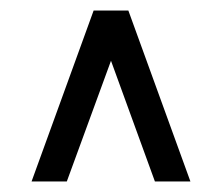

<svg xmlns="http://www.w3.org/2000/svg" viewBox="-20 -845 422 365"><path d="M40 -500 158 -825H224L342 -500H274.5L191 -729.5L107 -500Z"/></svg>

Font: Urbanist Light
Style: Regular
Weight: 300
Designer: Corey Hu
Foundry: Corey Hu
Version: Version 1.330; ttfautohint (v1.8.4.7-5d5b)